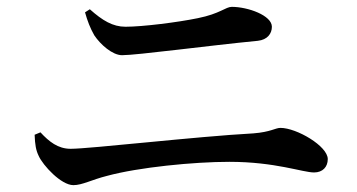

<svg xmlns="http://www.w3.org/2000/svg" viewBox="-20 -639 1040 560"><path d="M732 -520C760 -523 773 -541 773 -561C773 -594 703 -619 656 -619C638 -619 622 -599 557 -586C499 -574 396 -561 346 -561C309 -561 279 -579 242 -612L228 -603C235 -578 243 -557 255 -536C273 -509 308 -478 336 -478C379 -478 588 -506 732 -520ZM81 -246C82 -217 85 -200 93 -184C105 -157 158 -99 194 -99C220 -99 248 -115 292 -126C384 -151 545 -167 649 -167C783 -167 863 -136 896 -136C921 -136 936 -152 936 -175C936 -213 845 -266 798 -266C783 -266 770 -254 719 -250C554 -241 242 -205 186 -205C149 -205 123 -226 98 -253Z"/></svg>

Font: Noto Serif CJK KR SemiBold
Style: Regular
Weight: 600
Designer: Ryoko NISHIZUKA 西塚涼子 (kana & ideographs); Frank Grießhammer (Latin, Greek & Cyrillic); Wenlong ZHANG 张文龙 (bopomofo); San
Foundry: Adobe
Version: Version 2.001;hotconv 1.1.0;makeotfexe 2.6.0